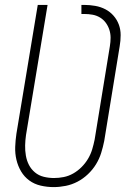

<svg xmlns="http://www.w3.org/2000/svg" viewBox="-20 -755 540 783"><path d="M199 8Q172 8 146 2Q120 -4 99.5 -19Q79 -34 66 -56Q53 -78 47 -103.5Q41 -129 42 -156Q43 -183 47 -210L134 -735H174L86 -204Q83 -183 82.5 -162Q82 -141 85.5 -120.5Q89 -100 98 -82.5Q107 -65 122.5 -52Q138 -39 158.5 -34Q179 -29 200 -29Q220 -29 240 -33Q260 -37 278.5 -47.5Q297 -58 312.5 -73.5Q328 -89 339 -107.5Q350 -126 356 -146Q362 -166 366 -186L428 -566Q431 -584 431 -601Q431 -618 426 -633.5Q421 -649 411.5 -662Q402 -675 388 -683.5Q374 -692 357.5 -695Q341 -698 323 -698H312V-735H323Q346 -735 368.5 -731Q391 -727 410 -717Q429 -707 443 -691Q457 -675 464.5 -655Q472 -635 472 -612Q472 -589 468 -566L405 -180Q400 -155 392.5 -131Q385 -107 371.5 -85Q358 -63 338.5 -44.5Q319 -26 296 -14Q273 -2 248 3Q223 8 199 8Z"/></svg>

Font: Iosevka Term Curly Extralight
Style: Italic
Weight: 200
Italic angle: -9°
Designer: Belleve Invis
Foundry: Belleve Invis
Version: Version 32.3.0